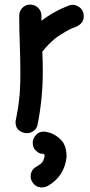

<svg xmlns="http://www.w3.org/2000/svg" viewBox="-20 -571 393 839"><path d="M97 11Q91 11 84 9Q48 -1 48 -37Q48 -44 50 -51Q61 -108 61 -115L63 -132Q69 -175 69 -250Q69 -314 66.5 -377Q64 -440 64 -502Q64 -523 78 -537Q92 -551 112 -551Q132 -551 146.5 -537Q161 -523 161 -502V-480Q217 -523 284 -548Q291 -550 298 -550Q310 -550 325 -541Q346 -527 346 -499Q346 -468 310 -453L296 -448Q269 -436 226 -407L220 -402Q192 -379 169 -350L165 -346Q167 -306 167 -258Q167 -140 144 -25Q139 -5 121 5Q109 11 97 11ZM162 248Q136 248 121 224Q114 213 114 200Q114 172 138 158L152 149Q154 149 162.5 140Q171 131 171 124Q175 115 175 110Q175 102 168 101Q167 101 159 100.5Q151 100 137 87.5Q123 75 123 53Q123 35 136.5 19.5Q150 4 172 4Q222 9 254 49Q271 74 271 114Q262 200 188 242Q175 248 162 248Z"/></svg>

Font: Bad Comic
Style: Regular
Weight: 400
Designer: GGBotNet
Foundry: f0n7
Version: 0.9